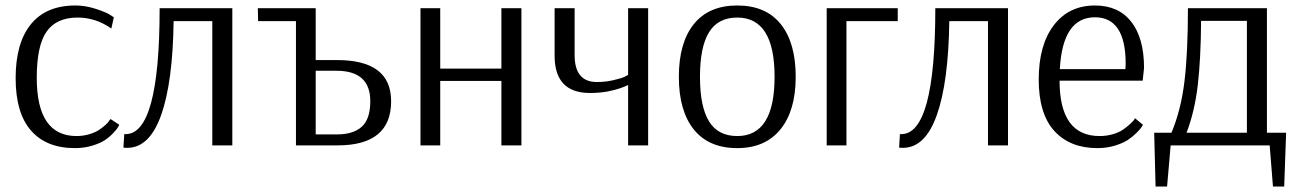

<svg xmlns="http://www.w3.org/2000/svg" viewBox="-20 -530 4726 700"><path d="M386 -426Q329 -466 263 -466Q186 -466 150 -415Q114 -364 114 -246Q114 -34 259 -34Q283 -34 305 -40.5Q327 -47 340.5 -56Q354 -65 364 -74Q374 -83 378 -90L383 -96L415 -75Q413 -72 410 -66Q407 -60 393.5 -45.5Q380 -31 363 -19.5Q346 -8 316.5 1Q287 10 253 10Q149 10 93 -54Q37 -118 37 -245Q37 -373 92.5 -441.5Q148 -510 255 -510Q290 -510 325 -499Q360 -488 378 -478L395 -467Z M827 -500V0H754V-453H613Q610 -230 567.5 -110.5Q525 9 444 9Q435 9 430 8L433 -41H438Q562 -41 562 -500Z M1207 -272H1131V-40H1209Q1268 -40 1299 -68Q1330 -96 1330 -161Q1330 -272 1207 -272ZM1131 -500V-311H1209Q1406 -311 1406 -161Q1406 0 1211 0H1059V-453H921L920 -500Z M1513 0V-500H1585V-280H1808V-500H1881V0H1808V-235H1585V0Z M2270 -257V-500H2343V0H2270V-220L2265 -218Q2261 -216 2255 -213.5Q2249 -211 2240 -208Q2231 -205 2220 -202Q2209 -199 2195.5 -196.5Q2182 -194 2165.5 -192.5Q2149 -191 2131 -191Q2002 -191 2002 -327V-500H2075V-329Q2075 -231 2156 -231Q2187 -231 2215.5 -237.5Q2244 -244 2257 -250Z M2668 -466Q2598 -466 2565 -412.5Q2532 -359 2532 -250Q2532 -141 2565 -87.5Q2598 -34 2668 -34Q2804 -34 2804 -250Q2804 -466 2668 -466ZM2881 -250Q2881 -127 2825.5 -58.5Q2770 10 2668 10Q2564 10 2509.5 -58Q2455 -126 2455 -250Q2455 -374 2509.5 -442Q2564 -510 2668 -510Q2772 -510 2826.5 -442Q2881 -374 2881 -250Z M3253 -453H3066V0H2994V-500H3253Z M3655 -500V0H3582V-453H3441Q3438 -230 3395.5 -110.5Q3353 9 3272 9Q3263 9 3258 8L3261 -41H3266Q3390 -41 3390 -500Z M3972 -467Q3854 -467 3844 -278H4083Q4084 -288 4084 -297Q4084 -467 3972 -467ZM4118 -99 4147 -75Q4145 -72 4141.5 -66Q4138 -60 4123.5 -45.5Q4109 -31 4091.5 -19.5Q4074 -8 4044.5 1Q4015 10 3981 10Q3881 10 3824 -52.5Q3767 -115 3767 -240Q3767 -366 3822 -438Q3877 -510 3972 -510Q4058 -510 4104.5 -450.5Q4151 -391 4151 -282L4146 -236H3843Q3843 -34 3989 -34Q4014 -34 4036.5 -40.5Q4059 -47 4073 -56.5Q4087 -66 4098 -76Q4109 -86 4114 -92Z M4359 -454Q4358 -316 4347 -220.5Q4336 -125 4306 -46H4526V-454ZM4669 -46 4662 150H4621L4609 0H4248L4235 150H4193L4188 -46H4251Q4286 -130 4298.5 -234.5Q4311 -339 4311 -500H4599V-46Z"/></svg>

Font: Arsenal
Style: Regular
Weight: 400
Designer: Andrij Shevchenko
Foundry: Stairsfor.com
Version: Version 1.000